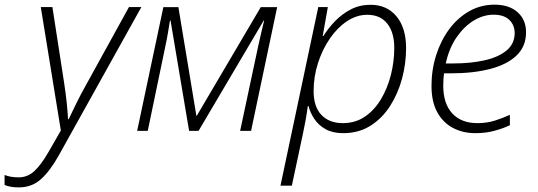

<svg xmlns="http://www.w3.org/2000/svg" viewBox="-126 -561 2308 823"><path d="M-44.9 242.2Q-65.9 242.2 -80.1 239.5Q-94.2 236.8 -106.4 231.9V189Q-94.2 193.8 -79.6 196.5Q-64.9 199.2 -45.9 199.2Q-7.8 199.2 21.2 172.4Q50.3 145.5 82 90.3L134.8 -1.5L48.8 -530.8H98.6L148.4 -209Q155.8 -161.6 160.2 -118.9Q164.6 -76.2 165.5 -50.3H168.5Q179.2 -72.8 199.5 -114.5Q219.7 -156.2 242.2 -195.8L426.8 -530.8H480L125.5 106Q88.9 171.4 49.8 206.8Q10.7 242.2 -44.9 242.2Z M461.9 0 574.2 -530.3H638.7L715.8 -64.5H717.3L991.7 -530.3H1062L950.2 0H903.3L981.9 -368.7Q988.3 -396 993.9 -421.4Q999.5 -446.8 1006.3 -473.1H1004.4L725.1 0H684.6L605 -473.1H602.5Q598.6 -448.7 594.2 -422.1Q589.8 -395.5 583.5 -366.2L507.3 0Z M1076.2 234.9 1238.3 -530.8H1279.3L1257.3 -406.7H1260.3Q1280.8 -439.9 1310.3 -470.5Q1339.8 -501 1377.9 -520.8Q1416 -540.5 1462.4 -540.5Q1532.2 -540.5 1573.5 -491Q1614.7 -441.4 1614.7 -354.5Q1614.7 -289.1 1597.4 -224.4Q1580.1 -159.7 1546.1 -106.7Q1512.2 -53.7 1461.9 -22Q1411.6 9.8 1345.2 9.8Q1300.3 9.8 1270 -7.1Q1239.7 -23.9 1221.9 -50.5Q1204.1 -77.1 1196.3 -106.4H1193.4Q1189.9 -79.1 1184.1 -46.4Q1178.2 -13.7 1172.4 12.7L1125 234.9ZM1343.8 -33.2Q1397.5 -33.2 1438.5 -61.3Q1479.5 -89.4 1507.3 -136.2Q1535.2 -183.1 1549.6 -240.2Q1564 -297.4 1564 -355.5Q1564 -422.4 1533.9 -460Q1503.9 -497.6 1448.2 -497.6Q1403.3 -497.6 1362.1 -470.5Q1320.8 -443.4 1288.6 -396.7Q1256.3 -350.1 1237.3 -291.5Q1218.3 -232.9 1218.3 -170.4Q1218.3 -103.5 1251.7 -68.4Q1285.2 -33.2 1343.8 -33.2Z M1911.6 9.8Q1858.9 9.8 1816.4 -12.2Q1773.9 -34.2 1748.8 -79.1Q1723.6 -124 1723.6 -192.9Q1723.6 -262.2 1743.7 -325Q1763.7 -387.7 1799.8 -436.3Q1835.9 -484.9 1885.3 -512.9Q1934.6 -541 1993.7 -541Q2056.6 -541 2092.8 -508.5Q2128.9 -476.1 2128.9 -422.9Q2128.9 -362.3 2088.6 -323.5Q2048.3 -284.7 1975.6 -265.6Q1902.8 -246.6 1804.7 -246.6H1777.3Q1775.9 -236.8 1774.9 -222.4Q1773.9 -208 1773.9 -194.3Q1773.9 -116.7 1812.5 -75Q1851.1 -33.2 1920.4 -33.2Q1961.4 -33.2 1995.6 -44.2Q2029.8 -55.2 2059.6 -68.8V-24.4Q2031.7 -10.7 1994.1 -0.5Q1956.5 9.8 1911.6 9.8ZM1784.7 -289.1H1817.4Q1892.1 -289.1 1951.4 -302.5Q2010.7 -315.9 2045.4 -344.7Q2080.1 -373.5 2080.1 -419.4Q2080.1 -453.6 2057.1 -475.8Q2034.2 -498 1989.3 -498Q1946.8 -498 1905.5 -473.4Q1864.3 -448.7 1831.8 -402.1Q1799.3 -355.5 1784.7 -289.1Z"/></svg>

Font: Open Sans Light
Style: Italic
Weight: 300
Italic angle: -12°
Designer: Monotype Design Team
Foundry: Monotype Imaging Inc.
Version: Version 3.003; ttfautohint (v1.8.4)